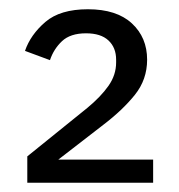

<svg xmlns="http://www.w3.org/2000/svg" viewBox="-20 -724 386 415"><path d="M311 -379V-329H39V-386L169 -491Q198 -515 214.5 -538.5Q231 -562 231 -589V-595Q231 -621 214.5 -636.5Q198 -652 166 -652Q132 -652 114 -635Q96 -618 88 -594L34 -614Q46 -649 78 -676.5Q110 -704 170 -704Q232 -704 265 -673.5Q298 -643 298 -595Q298 -552 271.5 -519Q245 -486 203 -454L106 -379Z"/></svg>

Font: IBM Plex Sans
Style: Regular
Weight: 400
Designer: Mike Abbink, Paul van der Laan, Pieter van Rosmalen
Foundry: Bold Monday
Version: Version 3.201